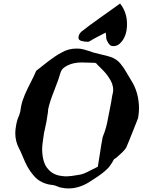

<svg xmlns="http://www.w3.org/2000/svg" viewBox="-20 -1059 804 1079"><path d="M574.2 -876Q575.2 -869.1 575.9 -860.6Q576.7 -852.1 576.9 -847.7Q577.1 -843.3 578.1 -838.6Q579.1 -834 581.1 -831.1Q594.7 -802.7 607.9 -800.8Q609.9 -799.8 617.2 -799.8Q636.7 -799.8 650.9 -812Q693.8 -849.1 693.8 -923.8Q693.8 -990.2 654.8 -1039.1L547.9 -962.9Q472.7 -909.7 436 -879.9Q420.9 -864.7 420.9 -846.2Q420.9 -834.5 436.8 -829.3Q452.6 -824.2 473.1 -824.2Q478 -824.2 483.4 -826.9Q488.8 -829.6 495.6 -834.2Q502.4 -838.9 506.8 -840.8Q510.3 -842.3 532.7 -854.5Q555.2 -866.7 574.2 -876ZM755.9 -395Q761.2 -426.3 761.2 -448.2Q761.2 -541.5 713.9 -612.8Q708 -622.1 696.5 -642.1Q685.1 -662.1 677.7 -673.3Q670.4 -684.6 658.7 -699.2Q647 -713.9 633.1 -723.4Q619.1 -732.9 602.1 -738.8Q584 -745.1 541.5 -754.6Q499 -764.2 478 -772.9Q449.2 -782.7 430.2 -785.2Q423.3 -786.1 410.2 -786.1Q363.3 -786.1 325.2 -763.2Q308.1 -754.4 288.6 -741.2Q269 -728 255.4 -717.5Q241.7 -707 219.5 -689.5Q197.3 -671.9 186 -663.1Q184.1 -662.1 182.1 -658.2Q172.9 -635.3 153.6 -598.1Q134.3 -561 119.9 -527.8Q105.5 -494.6 99.1 -463.9Q98.6 -460.9 97.2 -453.1Q95.7 -445.3 95.2 -440.9L94.2 -433.1Q93.3 -427.7 90.3 -419.4Q87.4 -411.1 86.9 -409.2Q75.7 -384.8 70.8 -356Q65.9 -330.6 65.9 -311Q65.9 -263.7 87.9 -223.1Q93.3 -214.4 107.9 -179.2Q121.6 -145 135 -120.8Q148.4 -96.7 168.5 -73Q188.5 -49.3 215.8 -35.6Q243.2 -22 277.8 -19Q285.6 -18.1 299.3 -12.7Q313 -7.3 316.9 -5.9Q336.4 -2 345.2 -1Q352.1 0 365.2 0Q430.2 0 494.1 -43.9Q495.6 -44.9 511.7 -55.4Q527.8 -65.9 530.8 -68.1Q533.7 -70.3 547.1 -79.8Q560.5 -89.4 564.9 -93.5Q569.3 -97.7 579.6 -106.9Q589.8 -116.2 595 -123.3Q600.1 -130.4 606.7 -140.1Q613.3 -149.9 618.2 -160.2Q619.6 -164.1 627.4 -168.7Q635.3 -173.3 637.2 -175.8Q642.1 -180.2 651.6 -188.7Q661.1 -197.3 666.7 -202.6Q672.4 -208 679.2 -215.8Q686 -223.6 689.9 -231Q704.6 -264.6 727.1 -322.3Q749.5 -379.9 755.9 -395ZM529.8 -122.1Q517.6 -116.7 492.7 -103.5Q467.8 -90.3 452.4 -84.2Q437 -78.1 421.9 -76.2Q375 -67.9 354 -67.9Q341.8 -67.9 328.1 -69.8Q278.8 -75.2 251 -107.9Q218.8 -141.6 216.8 -217.8Q216.8 -245.6 227.1 -310.1Q229 -320.3 234.1 -342.3Q239.3 -364.3 241.2 -376Q242.7 -384.8 245.1 -401.4Q247.6 -418 249 -425.8L251 -446.8Q258.8 -484.9 285.4 -552.2Q312 -619.6 319.8 -649.9Q325.2 -666 334.7 -674.8Q344.2 -683.6 360.8 -691.9Q393.6 -708 439.9 -708Q451.2 -708 474.4 -707Q497.6 -706.1 509.8 -706.1H512.2Q522 -704.6 527.8 -694.8Q531.7 -690.9 541.3 -681.6Q550.8 -672.4 555.7 -667.2Q560.5 -662.1 568.1 -654.1Q575.7 -646 581.3 -638.4Q586.9 -630.9 591.8 -623Q616.2 -588.4 616.2 -553.2Q616.2 -542.5 610.8 -522Q608.4 -509.3 604 -481Q601.1 -466.8 595.9 -439.2Q590.8 -411.6 587.9 -398.9Q577.6 -338.4 560.1 -296.9Q556.2 -290 554.2 -272.9Q548.8 -245.6 541.3 -194.6Q533.7 -143.6 529.8 -122.1Z"/></svg>

Font: Sonetni venez Italic
Style: Regular
Weight: 400
Italic angle: -14°
Designer: Alja Herlah
Foundry: Type Salon
Version: Version 1.000;hotconv 1.0.109;makeotfexe 2.5.65596